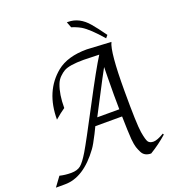

<svg xmlns="http://www.w3.org/2000/svg" viewBox="-264 -1089 1105 1227"><g transform="rotate(-20 289.0 -475.0)"><path d="M456 -696 350 -699Q253 -699 216 -678Q200 -669 181.5 -651Q163 -633 153 -607Q129 -545 129 -452Q98 -431 60 -398Q60 -591 187 -695Q261 -755 392 -755Q395 -755 557 -746Q528 -688 528 -424Q528 -196 537.5 -139.5Q547 -83 557.5 -69Q568 -55 593 -55Q618 -55 665 -83L669 -75Q615 -27 552 11Q507 11 490 -23Q480 -43 474 -61Q468 -79 464 -119Q460 -173 458 -275H276Q269 -262 254 -230Q222 -167 205 -144Q94 8 -33 8H-95L-48 -56Q-12 -47 29.5 -47Q71 -47 94.5 -66Q118 -85 152 -142Q186 -199 297 -410Q408 -621 456 -696ZM457 -324Q456 -361 456 -422Q456 -483 457 -545.5Q458 -608 458 -611Q428 -557 376.5 -457Q325 -357 307 -324ZM340 -961Q417 -961 476 -891Q503 -860 548 -797L533 -779Q458 -866 410 -895Q393 -905 371 -913.5Q349 -922 347 -922L332 -961Q336 -961 340 -961Z"/></g></svg>

Font: Felipa
Style: Regular
Weight: 400
Designer: Javier Alcaraz
Foundry: Fontstage
Version: Version 1.001